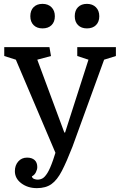

<svg xmlns="http://www.w3.org/2000/svg" viewBox="-20 -784 633 994"><path d="M519 -475 355 -24Q325 53 300.5 100.5Q276 148 246.5 169Q217 190 171 190Q124 190 90.5 165Q57 140 57 102Q57 72 74.5 52Q92 32 120 32Q145 32 159 44.5Q173 57 173 81Q173 93 166 107.5Q159 122 145 129Q147 139 157 142.5Q167 146 174 146Q188 146 200 139.5Q212 133 225.5 111.5Q239 90 255 44L267 7L62 -475L2 -494V-540H236L244 -494L173 -475L313 -98H317L438 -475L380 -494V-540H580V-494ZM137 -700Q137 -730 154 -747Q171 -764 200 -764Q229 -764 246.5 -746.5Q264 -729 264 -700Q264 -671 247 -654Q230 -637 200 -637Q171 -637 154 -654Q137 -671 137 -700ZM367 -700Q367 -730 384 -747Q401 -764 430 -764Q459 -764 476.5 -746.5Q494 -729 494 -700Q494 -671 477 -654Q460 -637 430 -637Q401 -637 384 -654Q367 -671 367 -700Z"/></svg>

Font: Domine Medium
Style: Regular
Weight: 500
Designer: Pablo Impallari, Rodrigo Fuenzalida, Brenda Gallo
Foundry: Pablo Impallari, Rodrigo Fuenzalida, Brenda Gallo
Version: Version 2.000